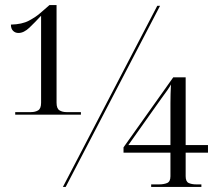

<svg xmlns="http://www.w3.org/2000/svg" viewBox="-20 -737 880 757"><path d="M40 -285V-295H102Q119 -295 130.5 -302Q142 -309 142 -332V-675Q118 -649 96 -628Q74 -607 53 -607Q40 -607 31.5 -615.5Q23 -624 23 -640Q67 -641 94 -655.5Q121 -670 137 -684L175 -717H203V-332Q203 -309 214.5 -302Q226 -295 242 -295H299V-285ZM228 0 600 -714H611L239 0ZM576 0V-10H607Q626 -10 639 -15.5Q652 -21 652 -42V-135H467V-156L663 -432H712V-165H800V-135H712V-42Q712 -21 724 -15.5Q736 -10 754 -10H774V0ZM486 -165H652V-330Q652 -346 652.5 -366Q653 -386 654 -404Q650 -396 640 -381.5Q630 -367 615 -347Z"/></svg>

Font: Noto Serif Display Light
Style: Regular
Weight: 300
Designer: Monotype Design Team
Foundry: Monotype Imaging Inc.
Version: Version 2.009